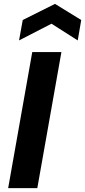

<svg xmlns="http://www.w3.org/2000/svg" viewBox="-20 -968 438 988"><path d="M22 0 146 -700H296L172 0ZM78 -760 97 -865 263 -948 398 -865 380 -760 245 -846Z"/></svg>

Font: DM Sans 20pt Black
Style: Italic
Weight: 900
Italic angle: -10°
Version: Version 4.004;gftools[0.9.30]